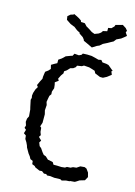

<svg xmlns="http://www.w3.org/2000/svg" viewBox="-129 -936 707 1004"><g transform="rotate(15 224.0 -433.5)"><path d="M309 1 300 -4 268 -3 245 -6 228 -5 222 -11 210 -10 197 -20 183 -19 158 -30 153 -36 138 -42 136 -59 122 -65 115 -78 105 -91 89 -119 86 -129 79 -144 69 -160 67 -178 54 -187 60 -207 50 -215 54 -229 48 -247 50 -265 57 -279 54 -315 51 -327 43 -365 46 -376 44 -388 46 -403 53 -424 62 -439 55 -448 66 -472 74 -487V-498L76 -513L78 -526L93 -537L103 -548L98 -569L113 -578L128 -586V-605L143 -615L151 -622L161 -632L185 -641L195 -644L202 -657L226 -655L239 -661L244 -669L268 -670L292 -669L313 -664L331 -659L346 -662L355 -651L377 -649L389 -646L418 -622L412 -618L419 -601L397 -584L378 -574H362L333 -586L327 -598L312 -603L295 -608L266 -610L256 -604L231 -600L227 -591L215 -582L200 -578L186 -563L173 -554V-543L163 -529L153 -509L159 -499L141 -486L144 -473L146 -455L139 -435L140 -421L132 -410L129 -394L126 -376L131 -360L129 -331L134 -311V-265L127 -244L134 -238L136 -216L142 -200L135 -189L151 -173L144 -161L151 -143L161 -135L174 -116L184 -104L196 -100L213 -84V-86L239 -80L246 -68H266L289 -67L308 -69L317 -75L336 -76L348 -82L366 -84L384 -96L407 -98L418 -93L431 -75L437 -52L426 -32L399 -24L382 -13L376 -10L352 -8L349 -6L331 -5ZM281 -712 256 -724 243 -730 232 -735 229 -742 221 -752 200 -766V-770L183 -779L165 -793L159 -795L142 -802L118 -818L115 -837L129 -849L143 -853L147 -857L164 -849L175 -843L189 -834L192 -826L213 -825L226 -811L230 -809L245 -800L260 -790L276 -784L297 -792L308 -800L315 -810L337 -815V-833L354 -836L367 -849L370 -858L386 -862L407 -868L426 -856L436 -844L432 -834L443 -818L430 -807L417 -797L394 -786L383 -772L368 -764L354 -756L332 -745L317 -732L305 -727Z"/></g></svg>

Font: Winky Rough Light
Style: Regular
Weight: 300
Designer: Simon Atzbach
Foundry: typofactur
Version: Version 1.206; ttfautohint (v1.8.4.7-5d5b)